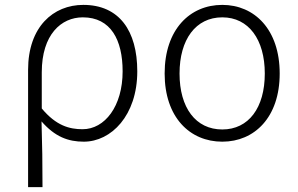

<svg xmlns="http://www.w3.org/2000/svg" viewBox="-20 -567 1221 786"><path d="M95 199H154C154 98 153 31 150 -70C205 -7 259 13 323 13C435 13 542 -94 542 -275C542 -441 468 -547 321 -547C198 -547 95 -457 95 -281ZM318 -38C265 -38 210 -52 151 -123V-271C151 -426 231 -496 319 -496C434 -496 482 -403 482 -275C482 -132 409 -38 318 -38Z M890 13C1022 13 1125 -87 1125 -266C1125 -446 1022 -547 890 -547C757 -547 654 -446 654 -266C654 -87 757 13 890 13ZM890 -37C781 -37 715 -126 715 -266C715 -405 781 -496 890 -496C998 -496 1064 -405 1064 -266C1064 -126 998 -37 890 -37Z"/></svg>

Font: Spoqa Han Sans Neo Light
Style: Regular
Weight: 300
Designer: [Spoqa Han Sans Neo] Dong-huui Kim  Younghwa Kang  Yujin Lee  [Noto Sans] Ryoko NISHIZUKA  (kana & ideographs); Paul D. 
Foundry: Spoqa (http://www.spoqa-han-sans.com)
Version: Version 1.000